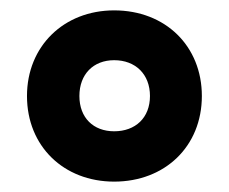

<svg xmlns="http://www.w3.org/2000/svg" viewBox="-20 -744 442 370"><path d="M200 -394C298 -394 369 -462 369 -559C369 -655 299 -724 200 -724C103 -724 32 -655 32 -559C32 -462 103 -394 200 -394ZM200 -491C160 -491 133 -517 133 -559C133 -601 160 -628 200 -628C241 -628 269 -601 269 -559C269 -517 241 -491 200 -491Z"/></svg>

Font: Noto Sans SemiCondensed ExtraBold
Style: Italic
Weight: 800
Width: 4
Italic angle: -12°
Designer: Monotype Design Team
Foundry: Monotype Imaging Inc.
Version: Version 2.013